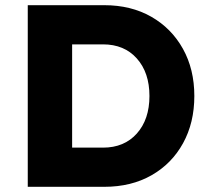

<svg xmlns="http://www.w3.org/2000/svg" viewBox="-20 -720 812 740"><path d="M87 0V-700H382Q485 -700 563 -655.5Q641 -611 685 -532Q729 -453 729 -350Q729 -247 685.5 -168Q642 -89 564 -44.5Q486 0 382 0ZM377 -549H258V-151H377Q459 -151 507.5 -205.5Q556 -260 556 -350Q556 -440 507.5 -494.5Q459 -549 377 -549Z"/></svg>

Font: Readex Pro
Style: Bold
Weight: 700
Designer: Bonnie Shaver-Troup, Thomas Jockin
Foundry: Lexend
Version: Version 1.203; ttfautohint (v1.8.3)